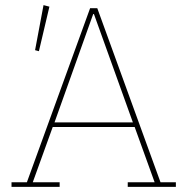

<svg xmlns="http://www.w3.org/2000/svg" viewBox="-20 -730 731 750"><path d="M25 -18H85L332 -698H360L607 -18H667V0H479V-18H584L506 -234H186L108 -18H213V0H25ZM193 -252H499L347 -675H344ZM117 -534 150 -710 173 -704 132 -530Z"/></svg>

Font: IBM Plex Serif Thin
Style: Regular
Weight: 100
Designer: Mike Abbink, Paul van der Laan, Pieter van Rosmalen
Foundry: Bold Monday
Version: Version 3.001